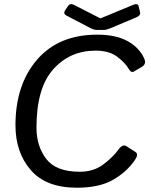

<svg xmlns="http://www.w3.org/2000/svg" viewBox="-20 -880 720 915"><path d="M296.9 -805.7Q279.8 -814.9 290 -830.6L303.7 -850.6Q314 -866.2 332.5 -856.9L458 -792.5H459L614.7 -856.9Q636.7 -866.2 640.6 -850.6L647.5 -821.8Q651.4 -806.2 628.9 -796.9L507.8 -746.1Q486.8 -737.3 474.6 -737.3H440.4Q428.2 -737.3 411.1 -746.1ZM53.7 -283.2Q53.7 -476.1 156.5 -595.5Q259.3 -714.8 443.4 -714.8Q533.2 -714.8 588.9 -683.6Q644.5 -652.3 667.5 -600.6Q678.7 -574.7 656.2 -561.5L618.2 -539.1Q605 -531.2 592.8 -552.7Q578.1 -579.1 539.6 -608.9Q501 -638.7 435.1 -638.7Q313 -638.7 233.4 -549.3Q153.8 -460 153.8 -272Q153.8 -183.1 200.7 -122.3Q247.6 -61.5 359.9 -61.5Q426.3 -61.5 472.4 -96.4Q518.6 -131.3 543.9 -166.5Q564.5 -194.8 582 -183.6L626 -155.3Q642.1 -145 622.1 -116.2Q583.5 -60.1 518.1 -22.7Q452.6 14.6 346.7 14.6Q199.2 14.6 126.5 -69.6Q53.7 -153.8 53.7 -283.2Z"/></svg>

Font: Istok Web
Style: Italic
Weight: 400
Italic angle: -13°
Designer: Andrey V. Panov
Foundry: Andrey V. Panov
Version: Version 1.0.2g